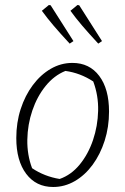

<svg xmlns="http://www.w3.org/2000/svg" viewBox="-20 -738 500 766"><path d="M192 8Q124 8 84.5 -44.5Q45 -97 45 -187Q45 -249 62.5 -303Q80 -357 111 -398.5Q142 -440 182.5 -463.5Q223 -487 269 -487Q337 -487 376 -435Q415 -383 415 -293Q415 -231 397.5 -176.5Q380 -122 349.5 -80.5Q319 -39 278.5 -15.5Q238 8 192 8ZM218 -24Q264 -40 298 -81.5Q332 -123 351 -179Q370 -235 371.5 -296Q373 -357 352 -413Q300 -447 241 -455Q196 -437 162 -395Q128 -353 109 -297Q90 -241 89 -180.5Q88 -120 108 -67Q157 -34 218 -24ZM258 -564Q220 -605 194 -635.5Q168 -666 147 -695L175 -718L182 -717L273 -574ZM372 -564Q334 -605 308 -635.5Q282 -666 261 -695L289 -718L296 -717L387 -574Z"/></svg>

Font: Piazzolla ExtraLight
Style: Italic
Weight: 200
Italic angle: -11.3°
Designer: Juan Pablo del Peral
Foundry: Huerta Tipografica
Version: Version 1.330